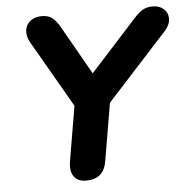

<svg xmlns="http://www.w3.org/2000/svg" viewBox="-50 -727 769 786"><g transform="rotate(-5 334.0 -334.5)"><path d="M213.7 -77 259.1 -345.2 275.3 -260.2 93.4 -575.5Q79 -601.2 81.6 -625.1Q84.2 -648.9 103 -663.7Q121.7 -678.4 150.2 -678.4Q175.5 -678.4 191.9 -666.6Q208.4 -654.7 225.8 -623.7L349.3 -406.3H318.9L524.5 -632.7Q547.6 -659 564.7 -668.7Q581.9 -678.4 606 -678.4Q633.6 -678.4 651.2 -662.4Q668.7 -646.3 668.3 -622Q667.9 -597.8 647.9 -575.3L360.4 -260.2L404.9 -345.2L357.3 -64.4Q345.7 8.4 273.1 8.4Q238 8.4 222.5 -14.3Q206.9 -36.9 213.7 -77Z"/></g></svg>

Font: SN Pro Thin
Style: Italic
Weight: 200
Italic angle: -9°
Designer: Tobias Whetton
Foundry: Supernotes
Version: Version 1.003;Glyphs 3.3 (3324)